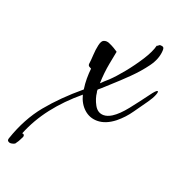

<svg xmlns="http://www.w3.org/2000/svg" viewBox="-204 -389 625 663"><g transform="rotate(20 108.0 -57.5)"><path d="M-96 190Q-101 190 -105 186.5Q-109 183 -106 175Q-79 96 -33 40Q13 -16 79 -71Q76 -91 76 -110Q76 -120 76.5 -129.5Q77 -139 78 -147Q74 -149 70 -151.5Q66 -154 66 -160Q68 -173 69 -193.5Q70 -214 74 -231.5Q78 -249 86 -252Q95 -256 106 -251.5Q117 -247 127 -241Q137 -235 141 -232Q139 -222 132 -185.5Q125 -149 124 -110Q130 -116 136.5 -122Q143 -128 150 -134Q169 -152 193 -181.5Q217 -211 237.5 -243Q258 -275 264 -299Q268 -300 270 -302.5Q272 -305 276 -305Q283 -305 286.5 -302Q290 -299 289 -288Q287 -258 265.5 -228.5Q244 -199 215.5 -171Q187 -143 160 -119Q152 -112 143 -103.5Q134 -95 124 -87Q124 -85 124 -82Q124 -79 125 -77Q127 -55 139 -33Q151 -11 173 -11Q187 -11 203 -21Q225 -35 249.5 -66Q274 -97 299 -131Q315 -153 320 -153Q325 -153 319.5 -139Q314 -125 302 -108Q286 -86 267 -58.5Q248 -31 222 -10Q190 15 159 15Q131 15 110.5 -3.5Q90 -22 82 -53Q29 -9 -9 40Q-47 89 -69 144Q-64 144 -62 147.5Q-60 151 -62 155Q-66 162 -68 167Q-70 172 -78 183Q-79 186 -85 188Q-91 190 -96 190Z"/></g></svg>

Font: The Nautigal
Style: Bold
Weight: 700
Designer: Robert E. Leuschke
Foundry: Robert E. Leuschke
Version: Version 1.100; ttfautohint (v1.8.3)